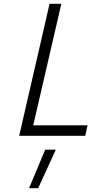

<svg xmlns="http://www.w3.org/2000/svg" viewBox="-20 -715 481 1011"><path d="M218 73H274L181 276H133ZM429 0H81L241 -695H303L155 -55H441Z"/></svg>

Font: Titillium Web Light
Style: Italic
Weight: 300
Italic angle: -13°
Version: Version 1.002;PS 57.000;hotconv 1.0.70;makeotf.lib2.5.55311